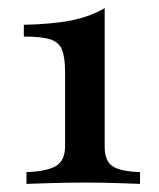

<svg xmlns="http://www.w3.org/2000/svg" viewBox="-20 -453 392 473"><path d="M45.2 0V-29Q93.5 -30.6 116.9 -43.5Q140.3 -56.5 140.3 -92.7V-275Q140.3 -312.9 132.3 -331.5Q124.2 -350 102.4 -356.5Q80.6 -362.9 38.7 -362.9V-391.9Q109.7 -393.5 156 -402.8Q202.4 -412.1 237.9 -433.1V-91.1Q237.9 -56.5 257.3 -43.5Q276.6 -30.6 325 -29V0Q305.6 -0.8 267.7 -2Q229.8 -3.2 191.1 -3.2Q149.2 -3.2 108.1 -2Q66.9 -0.8 45.2 0Z"/></svg>

Font: Playfair 5pt SemiExpanded Light SemiBold
Style: Regular
Weight: 600
Version: Version 2.001;gftools[0.9.30]